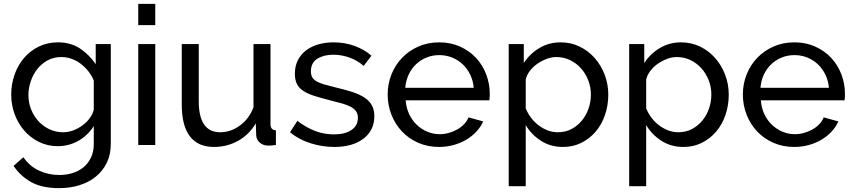

<svg xmlns="http://www.w3.org/2000/svg" viewBox="-20 -750 4417 993"><path d="M279 6Q226 6 181.5 -16Q137 -38 105 -75Q73 -112 55.5 -160Q38 -208 38 -260Q38 -315 55.5 -364.5Q73 -414 105 -451Q137 -488 181.5 -509.5Q226 -531 280 -531Q346 -531 394 -499Q442 -467 475 -418V-522H553V-6Q553 50 532 92.5Q511 135 475 164Q439 193 390.5 208Q342 223 287 223Q198 223 142.5 192.5Q87 162 50 108L101 63Q132 109 181 132Q230 155 287 155Q323 155 355.5 145Q388 135 412 115Q436 95 450.5 65Q465 35 465 -6V-98Q450 -74 429.5 -54.5Q409 -35 385 -21.5Q361 -8 334 -1Q307 6 279 6ZM306 -66Q334 -66 360 -76Q386 -86 408 -102.5Q430 -119 445 -140Q460 -161 465 -183V-333Q454 -360 436.5 -382Q419 -404 397 -420.5Q375 -437 349.5 -446Q324 -455 298 -455Q258 -455 226.5 -438Q195 -421 173 -393Q151 -365 139 -329.5Q127 -294 127 -258Q127 -219 141 -184Q155 -149 179 -123Q203 -97 235.5 -81.5Q268 -66 306 -66Z M695 0V-522H783V0ZM695 -620V-730H783V-620Z M1086 10Q1004 10 962 -45Q920 -100 920 -209V-522H1008V-226Q1008 -66 1119 -66Q1173 -66 1220.5 -100.5Q1268 -135 1291 -195V-522H1379V-108Q1379 -77 1407 -76V0Q1392 2 1383.5 2.5Q1375 3 1367 3Q1341 3 1323.5 -12.5Q1306 -28 1305 -51L1303 -112Q1268 -53 1211 -21.5Q1154 10 1086 10Z M1709 10Q1646 10 1585 -9.5Q1524 -29 1480 -66L1518 -125Q1564 -90 1610 -72.5Q1656 -55 1707 -55Q1764 -55 1797.5 -77.5Q1831 -100 1831 -141Q1831 -160 1822 -173.5Q1813 -187 1795 -197Q1777 -207 1749 -215Q1721 -223 1684 -232Q1637 -244 1603 -255Q1569 -266 1547 -281Q1525 -296 1515 -317Q1505 -338 1505 -369Q1505 -408 1520.5 -438.5Q1536 -469 1563 -489.5Q1590 -510 1626.5 -520.5Q1663 -531 1705 -531Q1764 -531 1815 -512Q1866 -493 1901 -462L1861 -409Q1828 -438 1787 -452.5Q1746 -467 1703 -467Q1655 -467 1621.5 -446.5Q1588 -426 1588 -381Q1588 -363 1594.5 -351Q1601 -339 1616 -330Q1631 -321 1654.5 -314Q1678 -307 1711 -299Q1763 -287 1801.5 -274.5Q1840 -262 1865.5 -245Q1891 -228 1903.5 -205Q1916 -182 1916 -149Q1916 -76 1860 -33Q1804 10 1709 10Z M2251 10Q2192 10 2143 -11.5Q2094 -33 2059 -70Q2024 -107 2004.5 -156.5Q1985 -206 1985 -261Q1985 -316 2004.5 -365Q2024 -414 2059.5 -451Q2095 -488 2144 -509.5Q2193 -531 2252 -531Q2311 -531 2359.5 -509Q2408 -487 2442 -450.5Q2476 -414 2494.5 -365.5Q2513 -317 2513 -265Q2513 -254 2512.5 -245Q2512 -236 2511 -231H2078Q2081 -192 2096 -160Q2111 -128 2135 -105Q2159 -82 2189.5 -69Q2220 -56 2254 -56Q2278 -56 2301 -62.5Q2324 -69 2344 -80Q2364 -91 2379.5 -107Q2395 -123 2403 -143L2479 -122Q2466 -93 2443.5 -69Q2421 -45 2391.5 -27.5Q2362 -10 2326 0Q2290 10 2251 10ZM2430 -296Q2427 -333 2411.5 -364.5Q2396 -396 2372.5 -418Q2349 -440 2318 -452.5Q2287 -465 2252 -465Q2217 -465 2186 -452.5Q2155 -440 2131.5 -417.5Q2108 -395 2093.5 -364Q2079 -333 2076 -296Z M2892 10Q2827 10 2777.5 -22Q2728 -54 2699 -103V213H2611V-522H2689V-424Q2720 -472 2769.5 -501.5Q2819 -531 2879 -531Q2933 -531 2978 -509Q3023 -487 3056 -449.5Q3089 -412 3107.5 -363Q3126 -314 3126 -261Q3126 -205 3109 -155.5Q3092 -106 3061 -69.5Q3030 -33 2987 -11.5Q2944 10 2892 10ZM2865 -66Q2904 -66 2935.5 -82.5Q2967 -99 2989.5 -126.5Q3012 -154 3024 -189Q3036 -224 3036 -261Q3036 -300 3022 -335.5Q3008 -371 2984 -397.5Q2960 -424 2927.5 -439.5Q2895 -455 2857 -455Q2833 -455 2807.5 -445.5Q2782 -436 2759.5 -420.5Q2737 -405 2720.5 -383.5Q2704 -362 2699 -338V-189Q2710 -163 2727 -140.5Q2744 -118 2766 -101.5Q2788 -85 2813 -75.5Q2838 -66 2865 -66Z M3515 10Q3450 10 3400.5 -22Q3351 -54 3322 -103V213H3234V-522H3312V-424Q3343 -472 3392.5 -501.5Q3442 -531 3502 -531Q3556 -531 3601 -509Q3646 -487 3679 -449.5Q3712 -412 3730.5 -363Q3749 -314 3749 -261Q3749 -205 3732 -155.5Q3715 -106 3684 -69.5Q3653 -33 3610 -11.5Q3567 10 3515 10ZM3488 -66Q3527 -66 3558.5 -82.5Q3590 -99 3612.5 -126.5Q3635 -154 3647 -189Q3659 -224 3659 -261Q3659 -300 3645 -335.5Q3631 -371 3607 -397.5Q3583 -424 3550.5 -439.5Q3518 -455 3480 -455Q3456 -455 3430.5 -445.5Q3405 -436 3382.5 -420.5Q3360 -405 3343.5 -383.5Q3327 -362 3322 -338V-189Q3333 -163 3350 -140.5Q3367 -118 3389 -101.5Q3411 -85 3436 -75.5Q3461 -66 3488 -66Z M4088 10Q4029 10 3980 -11.5Q3931 -33 3896 -70Q3861 -107 3841.5 -156.5Q3822 -206 3822 -261Q3822 -316 3841.5 -365Q3861 -414 3896.5 -451Q3932 -488 3981 -509.5Q4030 -531 4089 -531Q4148 -531 4196.5 -509Q4245 -487 4279 -450.5Q4313 -414 4331.5 -365.5Q4350 -317 4350 -265Q4350 -254 4349.5 -245Q4349 -236 4348 -231H3915Q3918 -192 3933 -160Q3948 -128 3972 -105Q3996 -82 4026.5 -69Q4057 -56 4091 -56Q4115 -56 4138 -62.5Q4161 -69 4181 -80Q4201 -91 4216.5 -107Q4232 -123 4240 -143L4316 -122Q4303 -93 4280.5 -69Q4258 -45 4228.5 -27.5Q4199 -10 4163 0Q4127 10 4088 10ZM4267 -296Q4264 -333 4248.5 -364.5Q4233 -396 4209.5 -418Q4186 -440 4155 -452.5Q4124 -465 4089 -465Q4054 -465 4023 -452.5Q3992 -440 3968.5 -417.5Q3945 -395 3930.5 -364Q3916 -333 3913 -296Z"/></svg>

Font: PTCRaleway Medium
Style: Regular
Weight: 500
Designer: Matt McInerney, Pablo Impallari, Rodrigo Fuenzalida
Foundry: Matt McInerney, Pablo Impallari, Rodrigo Fuenzalida
Version: Version 3.000g; ttfautohint (v1.5) -l 8 -r 28 -G 28 -x 14 -D